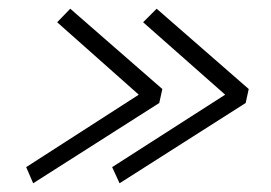

<svg xmlns="http://www.w3.org/2000/svg" viewBox="-20 -507 621 440"><path d="M254 -87 237 -124 496 -290 308 -456 339 -487 550 -303 543 -271ZM56 -87 40 -124 298 -290 111 -456 141 -487 352 -303 345 -271Z"/></svg>

Font: Kanit ExtraLight
Style: Italic
Weight: 275
Italic angle: -12°
Designer: Katatrad Team
Foundry: CadsonDemak
Version: Version 2.000; ttfautohint (v1.8.3)